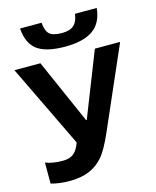

<svg xmlns="http://www.w3.org/2000/svg" viewBox="-129 -966 864 1064"><g transform="rotate(-15 303.0 -434.0)"><path d="M606.4 -663.1 401.4 -193.8Q362.8 -105.5 329.1 -67.1Q295.4 -28.8 249 -9.8Q202.6 9.3 136.7 9.3Q79.6 9.3 30.8 -4.4V-125Q70.8 -108.9 130.4 -108.9Q168 -108.9 190.9 -126.2Q213.9 -143.6 229.5 -187L0 -663.1H148.9L312 -293.5H316.4L324.7 -315.9L461.4 -663.1ZM529.8 -878.4Q521.5 -793.5 466.1 -754.9Q410.6 -716.3 306.6 -716.3Q198.7 -716.3 147.5 -753.4Q96.2 -790.5 89.8 -878.4H213.4Q216.8 -831.5 236.8 -812.7Q256.8 -793.9 309.1 -793.9Q355 -793.9 377.4 -814.7Q399.9 -835.4 404.8 -878.4Z"/></g></svg>

Font: Bpm'online Open Sans
Style: Bold
Weight: 700
Foundry: Ascender Corporation
Version: Version 1.10